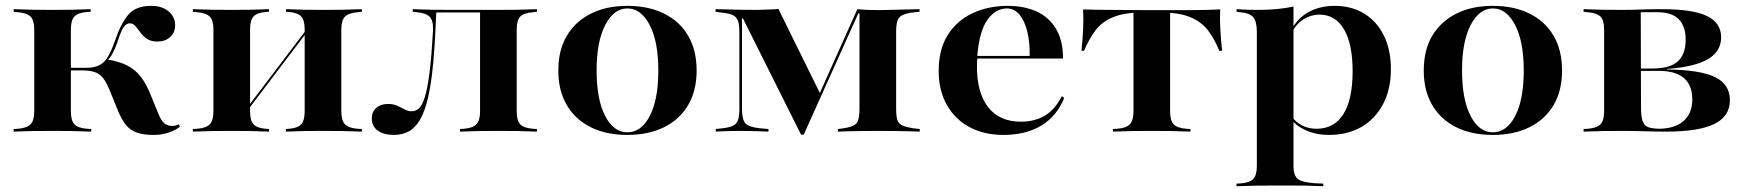

<svg xmlns="http://www.w3.org/2000/svg" viewBox="-20 -449 5956 655"><path d="M96.8 -208.9V-348.4Q96.8 -379.8 84.3 -392.3Q71.8 -404.8 41.1 -407.3L26.6 -408.9V-417.7Q66.1 -416.1 94.8 -415.7Q123.4 -415.3 158.9 -415.3Q194.4 -415.3 223 -415.7Q251.6 -416.1 289.5 -417.7V-408.9L276.6 -408.1Q246 -405.6 233.9 -392.7Q221.8 -379.8 221.8 -348.4V-208.9ZM158.9 -2.4Q123.4 -2.4 94.8 -2Q66.1 -1.6 26.6 0V-8.9L41.1 -9.7Q71.8 -12.1 84.3 -25Q96.8 -37.9 96.8 -69.4V-208.9H221.8V-69.4Q221.8 -37.9 233.9 -25Q246 -12.1 277.4 -9.7L291.1 -8.9V0Q252.4 -1.6 223.4 -2Q194.4 -2.4 158.9 -2.4ZM504 11.3Q470.2 11.3 447.6 3.6Q425 -4 410.1 -22.2Q395.2 -40.3 381.5 -73.4L356.5 -135.5Q344.4 -166.1 332.3 -181.9Q320.2 -197.6 302.8 -203.2Q285.5 -208.9 258.1 -208.9H215.3V-217.7H275Q302.4 -217.7 319.8 -227Q337.1 -236.3 348.8 -256.5Q360.5 -276.6 371.8 -308.9Q391.9 -368.5 417.7 -398.8Q443.5 -429 495.2 -429Q533.1 -429 555.2 -410.1Q577.4 -391.1 577.4 -362.9Q577.4 -337.9 560.5 -322.6Q543.5 -307.3 516.9 -307.3Q495.2 -307.3 481.5 -316.5Q467.7 -325.8 458.9 -338.3Q450 -350.8 441.9 -360.1Q433.9 -369.4 422.6 -369.4Q416.1 -369.4 409.3 -364.5Q402.4 -359.7 395.6 -345.6Q388.7 -331.5 379.8 -303.2Q371.8 -280.6 363.3 -265.3Q354.8 -250 342.7 -239.5L345.2 -246Q387.1 -239.5 414.5 -225.4Q441.9 -211.3 461.3 -185.9Q480.6 -160.5 496.8 -118.5L520.2 -61.3Q529 -38.7 539.9 -29Q550.8 -19.4 567.7 -19.4Q580.6 -19.4 590.3 -25L593.5 -16.9Q579.8 -4.8 555.6 3.2Q531.5 11.3 504 11.3Z M1082.3 -2.4Q1048.4 -2.4 1021 -2Q993.5 -1.6 955.6 0V-8.9L966.1 -9.7Q996 -12.1 1007.7 -25Q1019.4 -37.9 1019.4 -69.4V-208.9H1144.4V-69.4Q1144.4 -37.9 1156.9 -25Q1169.4 -12.1 1200 -9.7L1214.5 -8.9V0Q1175.8 -1.6 1146.8 -2Q1117.7 -2.4 1082.3 -2.4ZM770.2 -2.4Q734.7 -2.4 706 -2Q677.4 -1.6 637.9 0V-8.9L652.4 -9.7Q683.1 -12.1 695.6 -25Q708.1 -37.9 708.1 -69.4V-348.4Q708.1 -379.8 695.6 -392.3Q683.1 -404.8 652.4 -407.3L637.9 -408.9V-417.7Q677.4 -416.1 706 -415.7Q734.7 -415.3 770.2 -415.3Q804.8 -415.3 832.3 -415.7Q859.7 -416.1 897.6 -417.7V-408.9L886.3 -408.1Q856.5 -405.6 844.8 -392.7Q833.1 -379.8 833.1 -348.4V-69.4Q833.1 -37.9 844.8 -25Q856.5 -12.1 886.3 -9.7L897.6 -8.9V0Q859.7 -1.6 832.3 -2Q804.8 -2.4 770.2 -2.4ZM1019.4 -208.9V-348.4Q1019.4 -379.8 1007.7 -392.7Q996 -405.6 966.1 -408.1L955.6 -408.9V-417.7Q993.5 -416.1 1021 -415.7Q1048.4 -415.3 1082.3 -415.3Q1117.7 -415.3 1146.8 -415.7Q1175.8 -416.1 1214.5 -417.7V-408.9L1200 -407.3Q1169.4 -404.8 1156.9 -392.3Q1144.4 -379.8 1144.4 -348.4V-208.9ZM798.4 -37.9 796.8 -46.8 1050 -380.6 1051.6 -371.8Z M1679.8 -2.4Q1644.4 -2.4 1616.1 -2Q1587.9 -1.6 1549.2 0V-8.9L1562.1 -9.7Q1592.7 -12.1 1605.2 -25Q1617.7 -37.9 1617.7 -69.4V-208.9H1742.7V-69.4Q1742.7 -37.9 1754.8 -25Q1766.9 -12.1 1798.4 -9.7L1812.1 -8.9V0Q1773.4 -1.6 1744.4 -2Q1715.3 -2.4 1679.8 -2.4ZM1323.4 11.3Q1289.5 11.3 1269 -3.2Q1248.4 -17.7 1248.4 -45.2Q1248.4 -67.7 1263.7 -81Q1279 -94.4 1304 -94.4Q1321.8 -94.4 1335.1 -88.3Q1348.4 -82.3 1360.1 -75.8Q1371.8 -69.4 1384.7 -69.4Q1398.4 -69.4 1409.7 -79.8Q1421 -90.3 1429.8 -119.4Q1438.7 -148.4 1445.6 -203.6Q1452.4 -258.9 1457.3 -348.4Q1458.1 -379.8 1445.2 -392.3Q1432.3 -404.8 1401.6 -407.3L1387.9 -408.9V-417.7Q1426.6 -416.1 1455.2 -415.7Q1483.9 -415.3 1519.4 -415.3H1525.8H1679.8Q1715.3 -415.3 1744.4 -415.7Q1773.4 -416.1 1812.1 -417.7V-408.9L1798.4 -407.3Q1766.9 -404.8 1754.8 -392.3Q1742.7 -379.8 1742.7 -348.4V-208.9H1617.7V-408.9L1620.2 -406.5H1465.3L1468.5 -408.1Q1464.5 -308.1 1458.1 -236.3Q1451.6 -164.5 1440.3 -116.1Q1429 -67.7 1412.5 -39.9Q1396 -12.1 1373.8 -0.4Q1351.6 11.3 1323.4 11.3Z M2120.2 11.3Q2048.4 11.3 1995.6 -14.9Q1942.7 -41.1 1913.7 -90.3Q1884.7 -139.5 1884.7 -208.1Q1884.7 -278.2 1913.7 -327Q1942.7 -375.8 1995.6 -402.4Q2048.4 -429 2120.2 -429Q2191.9 -429 2245.2 -402.8Q2298.4 -376.6 2327.4 -327.4Q2356.5 -278.2 2356.5 -208.1Q2356.5 -139.5 2327.4 -90.3Q2298.4 -41.1 2245.2 -14.9Q2191.9 11.3 2120.2 11.3ZM2120.2 2.4Q2167.7 2.4 2196.8 -53.6Q2225.8 -109.7 2225.8 -208.1Q2225.8 -307.3 2196.4 -363.7Q2166.9 -420.2 2120.2 -420.2Q2074.2 -420.2 2044.8 -363.7Q2015.3 -307.3 2015.3 -208.9Q2015.3 -109.7 2044.4 -53.6Q2073.4 2.4 2120.2 2.4Z M2511.3 -78.2Q2511.3 -41.1 2523 -28.2Q2534.7 -15.3 2573.4 -11.3L2601.6 -8.9V0Q2583.1 -0.8 2558.5 -1.6Q2533.9 -2.4 2507.3 -2.4Q2490.3 -2.4 2474.2 -2Q2458.1 -1.6 2444.8 -1.2Q2431.5 -0.8 2421.8 0V-8.9L2443.5 -11.3Q2467.7 -13.7 2480.2 -19.8Q2492.7 -25.8 2497.6 -39.1Q2502.4 -52.4 2502.4 -78.2V-339.5Q2502.4 -364.5 2497.6 -377.8Q2492.7 -391.1 2480.6 -397.2Q2468.5 -403.2 2444.4 -405.6L2421 -408.9V-417.7Q2437.1 -417.7 2458.5 -416.9Q2479.8 -416.1 2506 -415.7Q2532.3 -415.3 2560.5 -415.3Q2584.7 -416.1 2603.2 -416.5Q2621.8 -416.9 2635.5 -418.5L2779.8 -125.8L2763.7 -102.4L2904.8 -417.7Q2920.2 -416.1 2939.9 -415.3Q2959.7 -414.5 2977.4 -414.5Q3007.3 -415.3 3033.1 -415.7Q3058.9 -416.1 3080.2 -416.9Q3101.6 -417.7 3116.9 -417.7V-408.9L3094.4 -406.5Q3070.2 -403.2 3058.1 -397.2Q3046 -391.1 3041.5 -377.8Q3037.1 -364.5 3037.1 -339.5V-78.2Q3037.1 -52.4 3041.5 -39.5Q3046 -26.6 3058.5 -21Q3071 -15.3 3095.2 -11.3L3117.7 -8.9V0Q3102.4 -0.8 3081 -1.2Q3059.7 -1.6 3033.5 -2Q3007.3 -2.4 2978.2 -2.4H2974.2H2971Q2943.5 -2.4 2919 -2Q2894.4 -1.6 2874.2 -1.2Q2854 -0.8 2838.7 0V-8.9L2857.3 -11.3Q2891.1 -16.1 2901.6 -28.2Q2912.1 -40.3 2912.1 -78.2V-403.2H2908.1L2721.8 10.5H2712.9L2514.5 -386.3H2511.3Z M3403.2 11.3Q3337.1 11.3 3287.5 -15.3Q3237.9 -41.9 3210.1 -91.1Q3182.3 -140.3 3182.3 -207.3Q3182.3 -280.6 3213.3 -329.8Q3244.4 -379 3298 -404Q3351.6 -429 3417.7 -429Q3474.2 -429 3516.5 -409.7Q3558.9 -390.3 3582.7 -350.4Q3606.5 -310.5 3606.5 -249.2H3272.6L3271 -258.1H3492.7Q3493.5 -304 3484.7 -340.7Q3475.8 -377.4 3458.1 -398.8Q3440.3 -420.2 3414.5 -420.2Q3376.6 -420.2 3348.8 -381.9Q3321 -343.5 3313.7 -256.5L3314.5 -254.8Q3313.7 -246.8 3313.3 -238.3Q3312.9 -229.8 3312.9 -220.2Q3312.9 -132.3 3351.2 -83.1Q3389.5 -33.9 3462.9 -33.9Q3509.7 -33.9 3544.4 -54.4Q3579 -75 3602.4 -121L3610.5 -115.3Q3585.5 -52.4 3532.3 -20.6Q3479 11.3 3403.2 11.3Z M3908.9 -2.4Q3873.4 -2.4 3844.8 -2Q3816.1 -1.6 3776.6 0V-8.9L3791.1 -9.7Q3821.8 -12.1 3834.3 -25Q3846.8 -37.9 3846.8 -69.4V-208.9H3971.8V-69.4Q3971.8 -37.9 3983.9 -25Q3996 -12.1 4027.4 -9.7L4041.1 -8.9V0Q4002.4 -1.6 3973.4 -2Q3944.4 -2.4 3908.9 -2.4ZM3879.8 -406.5Q3816.1 -406.5 3777.8 -390.7Q3739.5 -375 3717.3 -345.6Q3695.2 -316.1 3678.2 -275.8H3669.4Q3673.4 -313.7 3675 -348.8Q3676.6 -383.9 3675 -416.9Q3698.4 -416.1 3721.4 -415.7Q3744.4 -415.3 3767.7 -415.3L3879.8 -414.5H3937.9H4050Q4073.4 -414.5 4096.4 -415.3Q4119.4 -416.1 4142.7 -416.9Q4141.1 -383.9 4143.1 -348.4Q4145.2 -312.9 4149.2 -275.8H4139.5Q4123.4 -316.1 4100.8 -345.6Q4078.2 -375 4039.9 -390.7Q4001.6 -406.5 3937.9 -406.5ZM3846.8 -208.9V-409.7H3971.8V-208.9Z M4330.6 183.9Q4295.2 183.9 4266.5 184.3Q4237.9 184.7 4198.4 186.3V177.4L4212.9 176.6Q4243.5 174.2 4255.6 161.3Q4267.7 148.4 4267.7 116.9V-208.9H4392.7V116.9Q4392.7 138.7 4398.8 150.8Q4404.8 162.9 4419.8 168.1Q4434.7 173.4 4461.3 175.8L4494.4 177.4V186.3Q4462.1 184.7 4436.3 184.3Q4410.5 183.9 4385.5 183.9Q4360.5 183.9 4330.6 183.9ZM4533.1 -429Q4591.1 -429 4634.3 -402.4Q4677.4 -375.8 4701.2 -327.4Q4725 -279 4725 -212.9Q4725 -145.2 4698.8 -94.8Q4672.6 -44.4 4625.4 -16.5Q4578.2 11.3 4513.7 11.3Q4470.2 11.3 4435.1 -4.4Q4400 -20.2 4386.3 -41.1L4387.9 -50.8Q4399.2 -33.1 4421.4 -21.4Q4443.5 -9.7 4471 -9.7Q4531.5 -9.7 4562.9 -59.7Q4594.4 -109.7 4594.4 -205.6Q4594.4 -299.2 4564.9 -349.2Q4535.5 -399.2 4480.6 -399.2Q4453.2 -399.2 4427.4 -383.5Q4401.6 -367.7 4383.1 -331.5L4380.6 -338.7Q4404 -385.5 4443.1 -407.3Q4482.3 -429 4533.1 -429ZM4267.7 -208.9V-340.3Q4267.7 -375 4255.6 -389.9Q4243.5 -404.8 4210.5 -407.3L4198.4 -408.9V-417.7Q4222.6 -416.1 4237.9 -415.7Q4253.2 -415.3 4272.6 -415.3Q4307.3 -415.3 4336.3 -418.1Q4365.3 -421 4392.7 -426.6V-417.7V-208.9Z M5072.6 11.3Q5000.8 11.3 4948 -14.9Q4895.2 -41.1 4866.1 -90.3Q4837.1 -139.5 4837.1 -208.1Q4837.1 -278.2 4866.1 -327Q4895.2 -375.8 4948 -402.4Q5000.8 -429 5072.6 -429Q5144.4 -429 5197.6 -402.8Q5250.8 -376.6 5279.8 -327.4Q5308.9 -278.2 5308.9 -208.1Q5308.9 -139.5 5279.8 -90.3Q5250.8 -41.1 5197.6 -14.9Q5144.4 11.3 5072.6 11.3ZM5072.6 2.4Q5120.2 2.4 5149.2 -53.6Q5178.2 -109.7 5178.2 -208.1Q5178.2 -307.3 5148.8 -363.7Q5119.4 -420.2 5072.6 -420.2Q5026.6 -420.2 4997.2 -363.7Q4967.7 -307.3 4967.7 -208.9Q4967.7 -109.7 4996.8 -53.6Q5025.8 2.4 5072.6 2.4Z M5514.5 -2.4Q5479 -2.4 5450.4 -2Q5421.8 -1.6 5382.3 0V-8.9L5396.8 -9.7Q5427.4 -12.1 5439.9 -25Q5452.4 -37.9 5452.4 -69.4V-348.4Q5452.4 -379.8 5439.9 -392.3Q5427.4 -404.8 5396.8 -407.3L5382.3 -408.9V-417.7Q5421.8 -416.1 5450.4 -415.7Q5479 -415.3 5514.5 -415.3Q5546.8 -415.3 5577.8 -416.5Q5608.9 -417.7 5650 -417.7Q5754.8 -417.7 5803.2 -394.4Q5851.6 -371 5851.6 -321.8Q5851.6 -274.2 5807.3 -247.6Q5762.9 -221 5666.9 -213.7V-212.1Q5780.6 -210.5 5831 -185.9Q5881.5 -161.3 5881.5 -107.3Q5881.5 -52.4 5828.6 -26.2Q5775.8 0 5663.7 0Q5629.8 0 5589.9 -1.2Q5550 -2.4 5515.3 -2.4ZM5578.2 -83.9Q5578.2 -52.4 5583.5 -36.3Q5588.7 -20.2 5603.6 -14.9Q5618.5 -9.7 5648.4 -9.7H5636.3Q5692.7 -9.7 5723 -35.9Q5753.2 -62.1 5753.2 -109.7Q5753.2 -158.1 5724.6 -182.7Q5696 -207.3 5638.7 -207.3H5551.6V-215.3H5617.7Q5676.6 -215.3 5703.6 -239.5Q5730.6 -263.7 5730.6 -313.7Q5730.6 -359.7 5706.9 -383.5Q5683.1 -407.3 5634.7 -407.3H5575L5577.4 -408.9Z"/></svg>

Font: Playfair 144pt SemiExpanded ExtraBold
Style: Regular
Weight: 800
Width: 6
Designer: Claus Eggers Sørensen
Foundry: Claus Eggers Sørensen
Version: Version 2.203